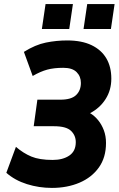

<svg xmlns="http://www.w3.org/2000/svg" viewBox="-20 -910 581 940"><path d="M234 10Q171 10 112 -8.5Q53 -27 11 -64L58 -191Q94 -160 133.5 -143.5Q173 -127 238 -127Q288 -127 319.5 -148.5Q351 -170 351 -214Q351 -247 327.5 -269.5Q304 -292 245 -292H145L163 -422H276Q329 -422 352.5 -444.5Q376 -467 376 -504Q376 -536 355 -557Q334 -578 290 -578Q244 -578 211 -569Q178 -560 140 -538L97 -656Q153 -691 204.5 -701.5Q256 -712 309 -712Q380 -712 428 -689Q476 -666 500.5 -624.5Q525 -583 525 -525Q525 -469 497 -425Q469 -381 421 -356Q443 -343 460.5 -321.5Q478 -300 488.5 -272Q499 -244 499 -210Q499 -139 464 -90Q429 -41 369 -15.5Q309 10 234 10ZM389 -768 407 -890H541L523 -768ZM185 -768 203 -890H337L319 -768Z"/></svg>

Font: Finlandica
Style: Italic
Weight: 400
Italic angle: -8°
Designer: Niklas Ekholm, Juho Hiilivirta, Jaakko Suomalainen
Foundry: Helsinki Type Studio
Version: Version 1.064